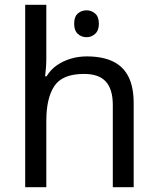

<svg xmlns="http://www.w3.org/2000/svg" viewBox="-20 -780 658 800"><path d="M341 -737Q361 -737 376.5 -723.5Q392 -710 392 -681Q392 -653 376.5 -639Q361 -625 341 -625Q319 -625 304 -639Q289 -653 289 -681Q289 -710 304 -723.5Q319 -737 341 -737ZM173 -537Q173 -518 171.5 -498Q170 -478 168 -462H174Q191 -490 217 -508Q243 -526 275 -535.5Q307 -545 341 -545Q406 -545 449.5 -524.5Q493 -504 515 -461Q537 -418 537 -349V0H450V-343Q450 -408 421 -440Q392 -472 330 -472Q240 -472 206.5 -421.5Q173 -371 173 -277V0H85V-760H173Z"/></svg>

Font: lgurmukhi05
Style: Book
Weight: 400
Designer: Jelle Bosma - Monotype Design Team
Foundry: Monotype Imaging Inc.
Version: Version 2.003